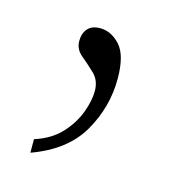

<svg xmlns="http://www.w3.org/2000/svg" viewBox="-51 -117 282 315"><g transform="rotate(15 90.0 40.5)"><path d="M26 131Q54 122 70.5 104Q87 86 94.5 65.5Q102 45 102 29Q102 11 90.5 0Q79 -11 67.5 -20.5Q56 -30 56 -44Q56 -57 63 -65Q70 -73 84 -73Q103 -73 118 -56.5Q133 -40 133 0Q133 48 108.5 90.5Q84 133 26 154Z"/></g></svg>

Font: Noto Serif Lao SemiCondensed Thin
Style: Regular
Weight: 100
Width: 4
Designer: Monotype Design Team
Foundry: Monotype Imaging Inc.
Version: Version 2.003; ttfautohint (v1.8.4.7-5d5b)